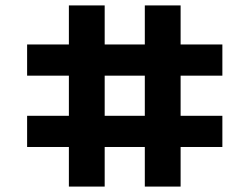

<svg xmlns="http://www.w3.org/2000/svg" viewBox="-20 -688 920 708"><path d="M366 -668V-524H514V-668H646V-524H800V-409H646V-261H800V-146H646V0H514V-146H366V0H234V-146H80V-261H234V-409H80V-524H234V-668ZM514 -261V-409H366V-261Z"/></svg>

Font: Madhuban SemiBold
Style: Regular
Weight: 600
Designer: jaikishan Patel
Foundry: MagicType
Version: Version 1.000